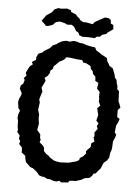

<svg xmlns="http://www.w3.org/2000/svg" viewBox="-58 -879 685 939"><g transform="rotate(5 285.0 -409.5)"><path d="M277 15 269 8 254 13 239 11 220 4H209L190 -5L185 -4L167 -10L158 -22L148 -31L134 -42L121 -46L104 -63L98 -68L93 -88L92 -99L73 -114V-125L72 -138L57 -154L61 -169L54 -179L56 -196L43 -211L45 -223L42 -241V-266L38 -281L40 -298L47 -317L38 -329L34 -359L38 -375L46 -393L48 -402L37 -424L40 -440L51 -449L57 -469L51 -476L64 -491L59 -504L67 -521L76 -537L90 -548L84 -559L103 -571L104 -585L112 -602L132 -610L138 -617L154 -627L166 -634L179 -649L196 -656L205 -663L224 -673L243 -677L260 -674L277 -679L292 -678L311 -672L325 -671L345 -664L370 -659L386 -657L393 -643L409 -633L419 -626L448 -610L452 -593L457 -586L464 -573L481 -562L491 -537L496 -517L504 -508L507 -490L511 -479L512 -462L521 -454L522 -431L523 -404L528 -393L535 -374L523 -362V-327L536 -319L531 -303L522 -286L520 -270L518 -251L526 -241L522 -226L513 -207L512 -181L510 -164L505 -151L502 -132V-126L491 -110L477 -99L471 -85L465 -70L455 -59L442 -43L432 -41L426 -30L414 -19L390 -15L375 -6L362 -2L347 3L341 2L318 4L311 13ZM265 -82 307 -84 344 -94 356 -101 359 -112 373 -120 387 -136 386 -147 393 -156 407 -170 408 -188 423 -198 417 -217 421 -224 419 -242 433 -261 428 -274 435 -288 423 -301 430 -329 422 -361 436 -376 427 -394 428 -408 426 -418 427 -442 413 -457 417 -485 401 -494 400 -514 387 -527 385 -539 374 -551 372 -564 349 -576 335 -578 328 -590 305 -591 269 -596 251 -597 241 -585 230 -578 216 -571 204 -558 192 -547 189 -534 178 -525 176 -512 167 -498 153 -487 159 -473 151 -456 142 -438 148 -419 138 -388 136 -379 140 -365 135 -329 142 -305 141 -293 143 -270 145 -263 139 -230 156 -210V-195L160 -183L156 -171L174 -156L180 -146L181 -130L193 -117L207 -108L213 -101L234 -88L250 -84ZM286 -729 275 -748 263 -757 240 -756 228 -762 203 -768 184 -763 169 -748 146 -741 134 -742V-745L114 -764L123 -776L134 -792L146 -800L161 -810L171 -824L190 -833L203 -831L233 -834L254 -827L253 -820L279 -809L287 -799L296 -793L301 -784L317 -775H332L364 -769L374 -781L389 -789L403 -797L422 -807L440 -805L451 -797L452 -780L465 -774L467 -753L451 -742L437 -732V-728L414 -721L405 -711L390 -710L380 -702L366 -703L336 -704L320 -703L303 -710L299 -721Z"/></g></svg>

Font: Winky Rough
Style: Regular
Weight: 400
Designer: Simon Atzbach
Foundry: typofactur
Version: Version 1.206